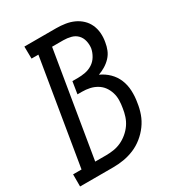

<svg xmlns="http://www.w3.org/2000/svg" viewBox="-214 -841 866 947"><g transform="rotate(-30 219.0 -367.5)"><path d="M-37 0V-69H11L110 -666H71L70 -735H251Q277 -735 302.5 -731Q328 -727 350 -717Q372 -707 389.5 -690.5Q407 -674 417 -652Q427 -630 429 -604.5Q431 -579 426 -553Q423 -533 415 -513Q407 -493 392 -477Q377 -461 358 -449.5Q339 -438 319 -431Q348 -418 370.5 -396Q393 -374 405 -345Q417 -316 418.5 -282.5Q420 -249 414 -216Q410 -186 399.5 -156.5Q389 -127 370 -101Q351 -75 325.5 -54.5Q300 -34 271 -22Q242 -10 212 -5Q182 0 152 0ZM89 -69H152Q173 -69 195 -72.5Q217 -76 237.5 -85.5Q258 -95 276.5 -110.5Q295 -126 308 -145Q321 -164 328 -185.5Q335 -207 338 -228Q342 -250 342.5 -272.5Q343 -295 336.5 -315.5Q330 -336 318 -352.5Q306 -369 287.5 -380Q269 -391 248 -395.5Q227 -400 205 -400H179L190 -469H221Q242 -469 263.5 -473Q285 -477 304 -489Q323 -501 335 -521Q347 -541 351 -562Q354 -584 349 -605Q344 -626 330 -640.5Q316 -655 295 -660.5Q274 -666 252 -666H188Z"/></g></svg>

Font: Iosevka QP
Style: Italic
Weight: 400
Italic angle: -9°
Designer: Belleve Invis
Foundry: Belleve Invis
Version: Version 20.0.0; ttfautohint (v1.8.4)